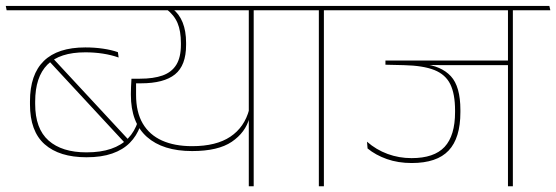

<svg xmlns="http://www.w3.org/2000/svg" viewBox="-34 -646 1929 666"><path d="M846 -615H829V0H846ZM760 -610.5H976L972.5 -625.5H756.5ZM342 -625.5 345.5 -610.5H925L922 -625.5ZM565 -615H542.5Q570 -594 581.8 -566.2Q593.5 -538.5 593.5 -496.5V-490.5Q593.5 -447 577.5 -421.2Q561.5 -395.5 530 -384.2Q498.5 -373 451.5 -373H422.5L429 -357H455Q534.5 -357 573 -388Q611.5 -419 611.5 -490V-497.5Q611.5 -538.5 599.5 -568.2Q587.5 -598 565 -615ZM420 -321.5V-317Q420 -220.5 475.5 -171.2Q531 -122 632.5 -122Q722.5 -122 770 -154.2Q817.5 -186.5 831 -236.5H832.5L830.5 -266.5Q814 -204.5 765 -171.8Q716 -139 632.5 -139Q571.5 -139 528 -158.5Q484.5 -178 461.2 -217.5Q438 -257 438 -317V-366L422 -373Q421 -355.5 420.5 -343.8Q420 -332 420 -321.5ZM-11 -610.5H444L441 -625.5H-14ZM132 -438.5 398 -151.5 411 -162 148 -445.5ZM377.5 -446.5 375 -465Q352.5 -473 323.5 -477.2Q294.5 -481.5 262 -481.5Q166 -481.5 118 -434.5Q70 -387.5 70 -294.5V-284Q70 -190.5 121 -145.5Q172 -100.5 266 -100.5Q318 -100.5 355.2 -113.5Q392.5 -126.5 416.2 -150.5Q440 -174.5 452 -207.5H453.5L444.5 -225Q433 -189.5 410 -165.8Q387 -142 351.2 -129.8Q315.5 -117.5 266 -117.5Q181 -117.5 134.5 -158.5Q88 -199.5 88 -285.5V-293.5Q88 -379 130.5 -421.8Q173 -464.5 262 -464.5Q293.5 -464.5 322.8 -460Q352 -455.5 377.5 -446.5Z M1089.5 0V-615H1072V0ZM1219 -610.5 1216 -625.5H943L946 -610.5Z M1745 -615H1728V0H1745ZM1659 -610.5H1875L1871.5 -625.5H1655.5ZM1824 -610.5 1821 -625.5H1185.5L1189 -610.5ZM1736.5 -436H1303V-421.5L1422.5 -421L1505 -420H1736.5ZM1433.5 -431.5H1303V-421.5L1367 -420Q1434 -418.5 1472.8 -403Q1511.5 -387.5 1528 -353.8Q1544.5 -320 1544.5 -262.5V-257.5Q1544.5 -175.5 1508.2 -136.5Q1472 -97.5 1393.5 -97.5Q1350 -97.5 1310.5 -112Q1271 -126.5 1239 -154.5L1241 -131Q1269 -108 1308 -94.2Q1347 -80.5 1394 -80.5Q1481.5 -80.5 1522.2 -123.8Q1563 -167 1563 -257V-264.5Q1563 -346 1529.8 -381.8Q1496.5 -417.5 1433.5 -424Z"/></svg>

Font: Anek Devanagari Medium Thin
Style: Regular
Weight: 250
Version: Version 1.003